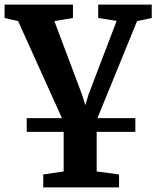

<svg xmlns="http://www.w3.org/2000/svg" viewBox="-24 -575 682 837"><path d="M92.5 0V-60H566V0ZM164.5 242V185.5L253.5 172.5V-43.5L55 -483L-4 -496.5V-555H294V-496.5L213 -483L334 -161.5L348 -116.5L361.5 -161.5L484.5 -484L404 -496.5V-555H637.5V-496.5L573.5 -483L397.5 -52V172.5L495 185.5V242Z"/></svg>

Font: Merriweather 20pt
Style: Bold
Weight: 700
Version: Version 2.100